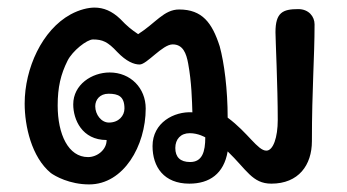

<svg xmlns="http://www.w3.org/2000/svg" viewBox="-20 -479 914 506"><path d="M580 -169C580 -243 571 -313 559 -357C539 -419 513 -454 452 -454C412 -454 390 -418 344 -389C325 -402 315 -410 297 -429C275 -450 253 -459 229 -459C213 -459 190 -454 166 -441C91 -400 45 -299 45 -206C45 -147 63 -65 114 -23C125 -15 163 7 215 7C306 7 364 -95 364 -193C364 -247 324 -288 269 -288C222 -288 173 -256 173 -204C173 -164 196 -110 261 -110C261 -84 236 -65 212 -65C160 -65 132 -125 132 -201C132 -249 140 -283 158 -319C171 -345 209 -375 225 -375C250 -375 264 -369 289 -342C313 -317 333 -309 348 -309C367 -309 408 -362 435 -362C462 -362 471 -339 476 -311C485 -262 486 -214 487 -183C439 -186 382 -156 382 -94C382 -39 412 5 479 5C532 5 570 -21 580 -80C630 -32 645 5 695 5C767 5 802 -44 802 -107C802 -245 809 -327 809 -415C809 -435 794 -455 766 -455C725 -455 706 -446 706 -394C706 -376 712 -251 712 -163C712 -117 700 -82 682 -82C659 -82 634 -129 580 -169ZM266 -232C292 -232 308 -225 308 -193C308 -174 293 -156 267 -156C247 -156 231 -177 231 -199C231 -216 243 -232 266 -232ZM481 -52C455 -52 442 -65 442 -89C442 -112 456 -128 480 -128C503 -128 521 -117 521 -117C521 -79 513 -52 481 -52Z"/></svg>

Font: Itim
Style: Regular
Weight: 400
Designer: CadsonDemak Team
Foundry: Pablo Impallari
Version: Version 1.002;PS 001.002;hotconv 1.0.88;makeotf.lib2.5.64775